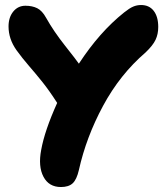

<svg xmlns="http://www.w3.org/2000/svg" viewBox="-20 -733 666 769"><path d="M224.1 16.1Q175.8 16.1 154.1 -25.1Q132.3 -66.4 145 -132.8Q158.7 -209.5 209 -320.8Q177.7 -369.6 150.4 -403.8Q123 -438 95.9 -469.2Q68.8 -500.5 45.9 -532.2Q14.2 -577.1 14.2 -627Q14.2 -663.6 33.2 -686.8Q52.2 -710 82 -710Q108.9 -710 128.9 -700.2Q148.9 -690.4 165 -661.1Q194.8 -607.9 240.7 -549.8Q286.6 -491.7 295.9 -478Q378.9 -605 477.1 -683.1Q498.5 -700.2 513.4 -706.5Q528.3 -712.9 544.9 -712.9Q577.6 -712.9 595.7 -689.5Q613.8 -666 613.8 -625Q613.8 -596.2 603 -573.5Q592.3 -550.8 563 -522.9Q460.4 -434.6 392.8 -309.1Q325.2 -183.6 295.9 -51.8Q287.1 -13.7 271 1.2Q254.9 16.1 224.1 16.1Z"/></svg>

Font: Shantell Sans Normal
Style: Regular
Weight: 800
Designer: Stephen Nixon, Anya Danilova, Shantell Martin
Foundry: Arrow Type
Version: Version 1.006;[559af2be0]